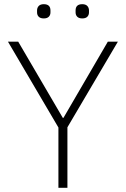

<svg xmlns="http://www.w3.org/2000/svg" viewBox="-20 -897 602 917"><path d="M302 0H259V-288L18 -698H67L280 -334H283L495 -698H543L302 -289ZM157 -838V-847Q157 -860 165 -868.5Q173 -877 189 -877Q221 -877 221 -847V-838Q221 -825 213 -817Q205 -809 189 -809Q173 -809 165 -817Q157 -825 157 -838ZM341 -838V-847Q341 -877 373 -877Q389 -877 397 -868.5Q405 -860 405 -847V-838Q405 -825 397 -817Q389 -809 373 -809Q357 -809 349 -817Q341 -825 341 -838Z"/></svg>

Font: Anuphan ExtraLight
Style: Regular
Weight: 200
Designer: Cadson Demak
Version: Version 3.001